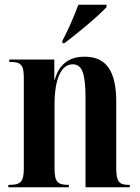

<svg xmlns="http://www.w3.org/2000/svg" viewBox="-20 -786 586 806"><path d="M242 -615V-605H251C304 -645 396 -721 427 -756V-766H309C292 -721 267 -661 242 -615ZM15 0H269V-10H266C221 -10 209 -24 209 -78V-347C209 -462 240 -516 285 -516C325 -516 339 -477 339 -374V0H525V-10H521C479 -10 468 -24 468 -81V-358C468 -491 424 -548 335 -548C264 -548 226 -510 210 -451H208V-536H19V-526H23C68 -526 80 -513 80 -459V-80C80 -24 68 -10 20 -10H15Z"/></svg>

Font: Noto Serif Display ExtraCondensed
Style: Bold
Weight: 700
Width: 2
Designer: Monotype Design Team
Foundry: Monotype Imaging Inc.
Version: Version 2.009